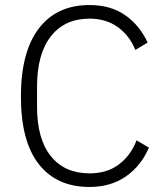

<svg xmlns="http://www.w3.org/2000/svg" viewBox="-20 -730 657 762"><path d="M335 12Q205 12 134 -78.5Q63 -169 63 -347Q63 -524 134 -617Q205 -710 335 -710Q419 -710 476.5 -670Q534 -630 566 -561L517 -532Q494 -589 447.5 -622.5Q401 -656 335 -656Q237 -656 182 -586Q127 -516 127 -386V-307Q127 -178 182 -110Q237 -42 335 -42Q405 -42 452 -77.5Q499 -113 522 -173L571 -144Q540 -72 480 -30Q420 12 335 12Z"/></svg>

Font: IBM Plex Sans Arabic Light
Style: Regular
Weight: 300
Designer: Mike Abbink, Paul van der Laan, Pieter van Rosmalen, Wael Morcos, Khajak Apelian
Foundry: Bold Monday
Version: Version 1.2